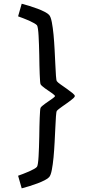

<svg xmlns="http://www.w3.org/2000/svg" viewBox="-20 -821 528 1041"><path d="M385.7 -300.3Q385.7 -296.4 379.4 -290Q373 -283.7 363.3 -276.4Q353.5 -269 341.8 -260.7Q330.1 -252.4 319.3 -244.9Q308.6 -237.3 300 -230.7Q291.5 -224.1 288.1 -219.7Q285.2 -215.8 283.4 -190.4Q281.7 -165 280 -128.4Q278.3 -91.8 276.1 -49.1Q273.9 -6.3 270.3 32.2Q266.6 70.8 261 100.1Q255.4 129.4 246.6 139.2Q239.3 147.5 222.2 156.2Q205.1 165 183.8 173.1Q162.6 181.2 139.6 188.2Q116.7 195.3 97.7 200.2L78.1 131.8Q90.3 127.4 106.4 121.3Q122.6 115.2 137.9 108.4Q153.3 101.6 165 95Q176.8 88.4 180.7 83Q183.6 78.6 185.8 63.5Q188 48.3 189.2 26.1Q190.4 3.9 191.4 -23.2Q192.4 -50.3 192.9 -78.4Q193.4 -106.4 193.8 -133.5Q194.3 -160.6 195.3 -182.4Q196.3 -204.1 197.3 -218.8Q198.2 -233.4 200.2 -236.8Q202.6 -241.2 209.2 -246.8Q215.8 -252.4 224.1 -258.5Q232.4 -264.6 241.9 -271Q251.5 -277.3 259.3 -283Q267.1 -288.6 272.5 -293Q277.8 -297.4 278.3 -300.3Q277.8 -302.7 272.5 -307.4Q267.1 -312 259.3 -317.6Q251.5 -323.2 241.9 -329.6Q232.4 -335.9 224.1 -342Q215.8 -348.1 209.2 -353.8Q202.6 -359.4 200.2 -363.8Q198.2 -367.2 197.3 -381.8Q196.3 -396.5 195.3 -418.2Q194.3 -439.9 193.8 -467Q193.4 -494.1 192.9 -522.2Q192.4 -550.3 191.4 -577.4Q190.4 -604.5 189.2 -626.7Q188 -648.9 185.8 -664.1Q183.6 -679.2 180.7 -683.6Q176.8 -688.5 165 -695.3Q153.3 -702.1 137.9 -709Q122.6 -715.8 106.4 -721.9Q90.3 -728 78.1 -732.4L97.7 -800.8Q116.7 -795.9 139.6 -788.8Q162.6 -781.7 183.8 -773.7Q205.1 -765.6 222.2 -756.8Q239.3 -748 246.6 -739.7Q255.4 -730 261 -700.7Q266.6 -671.4 270.3 -632.8Q273.9 -594.2 276.1 -551.5Q278.3 -508.8 280 -472.2Q281.7 -435.5 283.4 -410.2Q285.2 -384.8 288.1 -380.9Q293 -374 308.8 -363Q324.7 -352.1 341.8 -339.8Q358.9 -327.6 372.3 -316.9Q385.7 -306.2 385.7 -300.3Z"/></svg>

Font: Andika Compact
Style: Regular
Weight: 400
Designer: Victor Gaultney, Annie Olsen, Julie Remington, Don Collingsworth, Eric Hays, Becca Hirsbrunner
Foundry: SIL International
Version: Version 5.000 ; LnSpcTght